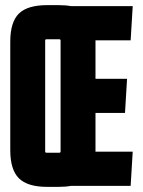

<svg xmlns="http://www.w3.org/2000/svg" viewBox="-20 -724 557 748"><path d="M352 -139Q352 -135 352 -133H497L489 0H257Q236 4 208 4H164Q87 4 53.5 -29.5Q20 -63 20 -139V-561Q20 -638 53.5 -671Q87 -704 164 -704H208Q236 -704 257 -700H497L489 -567H352V-561V-417H475L467 -284H352ZM161 -571Q156 -571 156 -566V-134Q156 -129 161 -129H211Q216 -129 216 -134V-566Q216 -571 211 -571Z"/></svg>

Font: Karantina
Style: Bold
Weight: 700
Designer: Rony Koch
Foundry: Rony Koch
Version: Version 1.000; ttfautohint (v1.8.3)